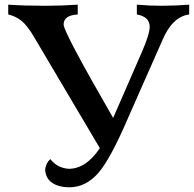

<svg xmlns="http://www.w3.org/2000/svg" viewBox="-20 -714 839 831"><path d="M279.3 96.7Q236.3 96.7 207.5 78.4Q178.7 60.1 175.3 21.5Q177.7 -7.3 197.8 -25.4Q228 13.2 277.3 16.6Q352.5 16.6 412.1 -72.8L128.9 -551.3Q99.6 -602.1 74 -623Q48.3 -644 15.6 -651.4V-693.8Q85.9 -689 175.8 -689Q246.1 -689 316.4 -693.8V-651.4Q255.4 -647.9 255.4 -607.9Q255.4 -574.7 469.7 -203.6L594.7 -490.2Q627.9 -566.9 627.9 -598.1Q627.9 -641.6 572.3 -651.4V-693.8Q626.5 -689 680.7 -689Q744.6 -689.5 798.8 -693.8V-651.4Q725.1 -641.6 682.1 -538.1L538.1 -212.4Q459 -26.4 405 35.2Q351.1 96.7 279.3 96.7Z"/></svg>

Font: Kelvinch
Style: Bold
Weight: 700
Designer: Paul James Miller
Foundry: High-Logic / Made with FontCreator
Version: Version 3.501;March 28, 2021;FontCreator 13.0.0.2683 64-bit